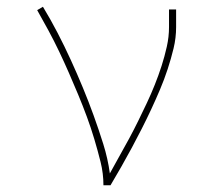

<svg xmlns="http://www.w3.org/2000/svg" viewBox="-20 -548 640 568"><path d="M286 0Q286 -35 277.5 -69Q269 -103 259 -136.5Q249 -170 237 -202.5Q225 -235 211.5 -267.5Q198 -300 184 -332Q170 -364 155 -395.5Q140 -427 123.5 -457.5Q107 -488 90 -518L107 -528Q130 -490 150.5 -450.5Q171 -411 189.5 -370.5Q208 -330 225 -289Q242 -248 257 -206.5Q272 -165 285.5 -122Q299 -79 305 -35Q319 -61 333.5 -86.5Q348 -112 362 -138Q376 -164 389 -190.5Q402 -217 414.5 -243.5Q427 -270 438 -297.5Q449 -325 458 -353Q467 -381 473.5 -410Q480 -439 480 -468V-520H501V-468Q501 -436 493.5 -405Q486 -374 476 -343.5Q466 -313 453.5 -283.5Q441 -254 427.5 -225Q414 -196 399.5 -167.5Q385 -139 370 -111Q355 -83 339 -55Q323 -27 307 0Z"/></svg>

Font: Iosevka Aile Thin
Style: Regular
Weight: 100
Designer: Belleve Invis
Foundry: Belleve Invis
Version: Version 31.1.0; ttfautohint (v1.8.4)